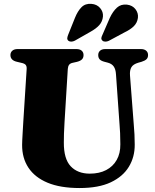

<svg xmlns="http://www.w3.org/2000/svg" viewBox="-20 -954 802 994"><path d="M599 -307.5 580.5 -568.5Q579 -595 569 -609.5Q559 -624 538.5 -629.5L521.5 -634Q503.5 -638.5 496 -646.8Q488.5 -655 488.5 -669Q488.5 -683 498 -691.5Q507.5 -700 525 -700H709.5Q727 -700 736.8 -691.5Q746.5 -683 746.5 -669Q746.5 -655 738.2 -647.2Q730 -639.5 712.5 -634L696.5 -629.5Q669 -621.5 660 -605.5Q651 -589.5 653 -563.5L672.5 -309.5Q675 -283 676.2 -257.8Q677.5 -232.5 677.5 -205.5Q678 -141.5 647.2 -90.8Q616.5 -40 553.5 -10.2Q490.5 19.5 392 19.5Q292.5 19.5 226.5 -8Q160.5 -35.5 127.2 -85.8Q94 -136 94.5 -204.5Q94.5 -214 95.2 -228.2Q96 -242.5 97.2 -265.2Q98.5 -288 100.5 -322L118 -596.5Q119 -610.5 113 -618Q107 -625.5 89 -629L68 -634Q34 -641.5 34 -669Q34 -683 43.8 -691.5Q53.5 -700 71 -700H375.5Q393.5 -700 403 -691.5Q412.5 -683 412.5 -669Q412.5 -655 404.5 -646.8Q396.5 -638.5 379 -634L357 -629Q344 -626.5 338 -618.8Q332 -611 331 -597L314 -320Q312 -288.5 311.2 -262Q310.5 -235.5 310.5 -216.5Q310 -131.5 346 -93.2Q382 -55 445 -55Q494 -55 529.5 -73.5Q565 -92 584.2 -126Q603.5 -160 603 -207Q603 -242.5 601.8 -265Q600.5 -287.5 599 -307.5ZM368 -861.5Q382 -896.5 401.8 -916.5Q421.5 -936.5 453 -934Q481.5 -932 498.2 -912.5Q515 -893 513 -868.5Q510.5 -842.5 494 -824Q477.5 -805.5 447.5 -789L367.5 -743.5Q359 -739 349.8 -738.5Q340.5 -738 334 -743Q327.5 -749 328.2 -756.5Q329 -764 332.5 -773ZM548.5 -861.5Q564.5 -895.5 585.5 -914.5Q606.5 -933.5 637.5 -930Q666 -926.5 681.5 -906.2Q697 -886 694 -861.5Q690.5 -836 673 -818.5Q655.5 -801 624 -786L543 -742.5Q534.5 -738.5 525 -738.5Q515.5 -738.5 510 -744Q503.5 -750.5 504.8 -757.8Q506 -765 510.5 -774Z"/></svg>

Font: Fraunces ExtraBold
Style: Regular
Weight: 800
Version: Version 1.000;[b76b70a41]